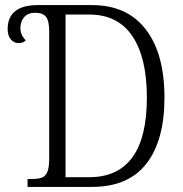

<svg xmlns="http://www.w3.org/2000/svg" viewBox="-20 -733 717 753"><path d="M88 -31H104Q130 -31 144.5 -36.5Q159 -42 166 -59.5Q173 -77 173 -112V-609Q173 -652 160 -667.5Q147 -683 118 -683Q90 -683 75 -666Q60 -649 60 -623Q60 -596 81 -575Q72 -564 53 -564Q34 -564 22 -579Q10 -594 10 -619Q10 -666 40 -689.5Q70 -713 127 -713H341Q478 -713 551.5 -618Q625 -523 625 -350Q625 -182 554 -91Q483 0 341 0H88ZM329 -38Q556 -38 556 -350Q556 -507 499 -591.5Q442 -676 330 -676H237V-38Z"/></svg>

Font: Noto Serif NarrowLight
Style: Regular
Weight: 300
Width: 4
Designer: Monotype Design Team
Foundry: Monotype Imaging Inc.
Version: Version 1.001